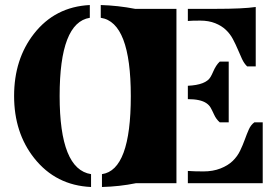

<svg xmlns="http://www.w3.org/2000/svg" viewBox="-20 -729 1112 764"><path d="M380.9 -709Q449.7 -707 517.6 -693.8H682.1V0H521Q456.5 13.2 385.7 15.1V-36.1Q500.5 -52.2 500.5 -346.4Q500.5 -640.6 380.9 -658.2ZM337.4 -658.2Q217.3 -639.2 217.3 -347.2Q217.3 -55.2 342.3 -36.1V15.1Q202.1 8.8 116.2 -99.6Q36.1 -200.7 36.1 -347.2Q36.1 -493.2 114.7 -594.2Q198.7 -702.1 337.4 -709ZM727.5 -48.8Q752 -46.9 789.6 -46.9Q827.1 -46.9 857.2 -58.6Q887.2 -70.3 906 -88.6Q924.8 -106.9 935.5 -129.4Q946.3 -151.9 954.1 -173.6Q961.9 -195.3 970 -213.6Q978 -231.9 992.2 -242.2H1025.4V0H727.5ZM727.5 -645.5V-693.8H837.9Q947.8 -693.8 997.6 -701.2V-464.8H963.4Q951.2 -476.6 942.9 -494.6Q934.6 -512.7 926 -533Q917.5 -553.2 906.7 -573.5Q896 -593.8 878.9 -610.1Q861.8 -626.5 836.2 -636.7Q810.5 -647 776.4 -647Q742.2 -647 727.5 -645.5ZM727.5 -387.7Q799.8 -391.1 817.9 -422.9Q823.2 -432.1 827.6 -442.4Q839.4 -470.2 854.5 -483.9H890.1V-242.2H854.5Q840.3 -254.4 831.8 -273.2Q823.2 -292 817.6 -301.5Q812 -311 801.3 -318.4Q777.8 -334.5 727.5 -334.5Z"/></svg>

Font: Stardos Stencil
Style: Bold
Weight: 700
Designer: vernon adams
Foundry: vernon adams
Version: Version 1.000